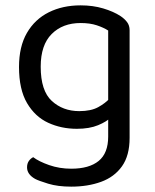

<svg xmlns="http://www.w3.org/2000/svg" viewBox="-20 -495 577 717"><path d="M267 -14Q209 -14 160 -36.5Q111 -59 81 -110Q51 -161 51 -245Q51 -321 80.5 -372Q110 -423 162 -449Q214 -475 281 -475Q327 -475 365.5 -463.5Q404 -452 430 -435Q445 -425 454.5 -412.5Q464 -400 464 -382V-73H384V-381Q367 -392 341.5 -400.5Q316 -409 281 -409Q214 -409 173 -368Q132 -327 132 -246Q132 -156 173.5 -118Q215 -80 276 -80Q320 -80 347 -95Q374 -110 390 -128L394 -57Q379 -41 346.5 -27.5Q314 -14 267 -14ZM384 15V-90H464V20Q464 86 435.5 126Q407 166 357.5 184Q308 202 246 202Q196 202 160 191Q124 180 111 173Q81 156 81 130Q81 116 87.5 106.5Q94 97 104 92Q125 108 163.5 121.5Q202 135 246 135Q313 135 348.5 106Q384 77 384 15Z"/></svg>

Font: Baloo Bhaijaan 2
Style: Regular
Weight: 400
Designer: Sanskriti Dholi, Noopur Datye and Ek Type
Foundry: Ek Type
Version: Version 1.701